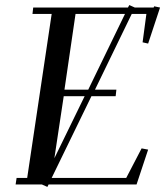

<svg xmlns="http://www.w3.org/2000/svg" viewBox="-20 -732 655 762"><path d="M42 0 45.9 -25.9H87.9L185.1 -676.8H108.9L111.8 -702.1H487.8L493.2 -711.9L515.1 -702.1H589.8L591.8 -707L615.2 -702.1L567.9 -559.1L545.9 -564L561 -676.8H502.9L356.9 -376H441.9L439 -350.1H342.8L185.1 -25.9H481L542 -143.1L567.9 -138.2L522 0H172.9L168 9.8L146 0ZM195.8 -104 315.9 -350.1H232.9ZM235.8 -376H330.1L476.1 -676.8H279.8Z"/></svg>

Font: Dehuti
Style: Bold-Italic
Weight: 700
Version: Version 1.2